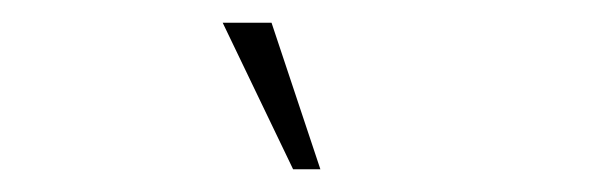

<svg xmlns="http://www.w3.org/2000/svg" viewBox="-20 -630 540 169"><path d="M238 -481 176 -610H219L262 -481Z"/></svg>

Font: Rokkitt ExtraLight
Style: Regular
Weight: 250
Version: Version 3.103